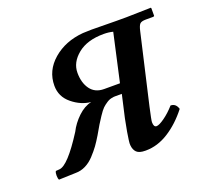

<svg xmlns="http://www.w3.org/2000/svg" viewBox="-86 -530 679 639"><g transform="rotate(-20 254.0 -210.5)"><path d="M268.1 -230H324.2L361.8 -398.9Q346.7 -402.8 329.1 -402.8Q270.5 -402.8 236.8 -375.2Q203.1 -347.7 203.1 -311Q203.1 -275.4 219.7 -252.7Q236.3 -230 268.1 -230ZM299.8 -115.2 317.9 -194.8H293.9Q288.1 -194.8 285.2 -193.8Q274.9 -192.9 264.6 -186.3Q254.4 -179.7 247.3 -172.9Q240.2 -166 229.2 -149.4Q218.3 -132.8 213.1 -124.3Q208 -115.7 194.8 -92.8Q183.6 -74.2 174.1 -61Q164.6 -47.9 150.1 -32.2Q135.7 -16.6 118.9 -8.3Q102.1 0 84 0L23.9 2Q21 -2.4 20.8 -12.9Q20.5 -23.4 23.9 -28.8L37.1 -29.8Q66.9 -31.7 128.9 -128.9Q142.1 -155.3 164.8 -177Q187.5 -198.7 212.9 -204.1Q177.7 -207.5 147 -232.7Q116.2 -257.8 116.2 -296.9Q116.2 -350.1 158.9 -387Q201.7 -423.8 265.1 -429.2Q270 -429.2 280 -429.7Q290 -430.2 295.9 -430.2L383.8 -429.2H418.9L506.8 -431.2L507.8 -429.2V-402.8Q507.8 -399.9 502.9 -399.9H478Q461.4 -399.9 456.1 -393.8Q450.7 -387.7 446.8 -370.1L390.1 -124Q379.9 -78.6 379.9 -71.8Q379.9 -54.2 390.1 -54.2Q399.4 -54.2 418.9 -68.1Q438.5 -82 457 -103Q475.6 -103 481.9 -82Q449.2 -40 409.9 -15.1Q370.6 9.8 329.1 9.8H327.1Q305.7 9.8 296.6 1Q287.6 -7.8 286.1 -23.9Q285.2 -29.8 287.1 -43Q289.1 -61.5 299.8 -115.2Z"/></g></svg>

Font: Common Serif Medium
Style: Italic
Weight: 500
Italic angle: -12°
Designer: Philipp H. Poll, Khaled Hosny
Foundry: Stefan Peev, Context Ltd.
Version: Version 1.026